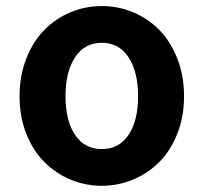

<svg xmlns="http://www.w3.org/2000/svg" viewBox="-20 -594 666 628"><path d="M43.9 -279.3Q43.9 -346.7 66.4 -403.3Q88.9 -460 126 -497.1Q163.1 -534.2 211.4 -554.2Q259.8 -574.2 313 -574.2Q366.2 -574.2 414.6 -554.2Q462.9 -534.2 500 -497.1Q537.1 -460 559.6 -403.3Q582 -346.7 582 -279.3Q582 -211.9 559.6 -155.8Q537.1 -99.6 500 -63Q462.9 -26.4 414.6 -6.3Q366.2 13.7 313 13.7Q259.8 13.7 211.4 -6.3Q163.1 -26.4 126 -63Q88.9 -99.6 66.4 -155.8Q43.9 -211.9 43.9 -279.3ZM431.6 -279.3Q431.6 -359.4 400.4 -406.7Q369.1 -454.1 313 -454.1Q256.8 -454.1 225.6 -406.7Q194.3 -359.4 194.3 -279.3Q194.3 -199.2 225.6 -152.8Q256.8 -106.4 313 -106.4Q369.1 -106.4 400.4 -152.8Q431.6 -199.2 431.6 -279.3Z"/></svg>

Font: Gen Jyuu Gothic P Bold
Style: Bold
Weight: 700
Designer: [Source Han Sans]
Ryoko NISHIZUKA  (kana & ideographs); Paul D. Hunt (Latin, Greek & Cyrillic); Wenlong ZHANG  (bopomofo
Version: Version 1.002.20150607